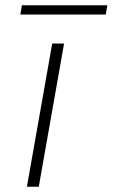

<svg xmlns="http://www.w3.org/2000/svg" viewBox="-20 -708 427 728"><path d="M387 -688 381 -653H57L63 -688ZM223 -543 127 0H82L178 -543Z"/></svg>

Font: Fz Poppins ExtLt
Style: Italic
Weight: 200
Italic angle: -10°
Designer: Ninad Kale (Devanagari), Jonny Pinhorn (Latin)
Foundry: Indian Type Foundry
Version: Vit hóa bi Vntype.Com & FontZin.Com